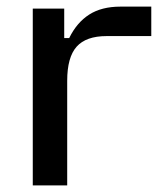

<svg xmlns="http://www.w3.org/2000/svg" viewBox="-20 -560 505 580"><path d="M79 -534H174V-445H189Q212 -492 249.5 -516Q287 -540 344 -540H437V-451H302Q240 -451 211.5 -419Q183 -387 183 -316V0H79Z"/></svg>

Font: Mozilla Text BETA Medium
Style: Regular
Weight: 500
Designer: Studio DRAMA
Foundry: Studio DRAMA
Version: Version 0.100